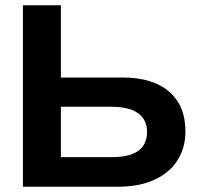

<svg xmlns="http://www.w3.org/2000/svg" viewBox="-20 -708 759 728"><path d="M683.1 -210.4Q683.1 -147.9 653.1 -100.3Q623 -52.7 565.2 -26.4Q507.3 0 428.7 0H66.9V-688H210.9V-414.1H444.3Q559.1 -414.1 621.1 -360.6Q683.1 -307.1 683.1 -210.4ZM537.6 -208.5Q537.6 -253.9 503.7 -278.6Q469.7 -303.2 402.3 -303.2H210.9V-112.3H405.3Q537.6 -112.3 537.6 -208.5Z"/></svg>

Font: Liberation Sans
Style: Bold
Weight: 700
Designer: Steve Matteson
Foundry: Ascender Corporation
Version: Version 2.1.5